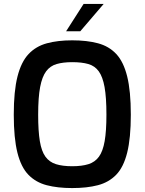

<svg xmlns="http://www.w3.org/2000/svg" viewBox="-20 -950 735 976"><path d="M347 6Q273 6 217.5 -8.5Q162 -23 124.5 -61.5Q87 -100 68.5 -174Q50 -248 50 -367Q50 -487 69 -561.5Q88 -636 125.5 -675.5Q163 -715 218.5 -730Q274 -745 347 -745Q422 -745 478 -730Q534 -715 571 -675.5Q608 -636 626.5 -561.5Q645 -487 645 -367Q645 -248 626.5 -174Q608 -100 570.5 -61.5Q533 -23 477.5 -8.5Q422 6 347 6ZM347 -105Q396 -105 429.5 -115.5Q463 -126 483 -153.5Q503 -181 512 -232.5Q521 -284 521 -367Q521 -455 511.5 -507.5Q502 -560 482 -587.5Q462 -615 429 -624.5Q396 -634 347 -634Q301 -634 268 -624.5Q235 -615 214.5 -587.5Q194 -560 184 -507.5Q174 -455 174 -367Q174 -284 182.5 -232.5Q191 -181 211 -153.5Q231 -126 264.5 -115.5Q298 -105 347 -105ZM316 -791 405 -930H507L388 -791Z"/></svg>

Font: Exo Thin SemiBold
Style: Regular
Weight: 600
Version: Version 2.000